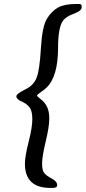

<svg xmlns="http://www.w3.org/2000/svg" viewBox="-20 -757 424 951"><path d="M229.5 173.8Q103.5 173.8 103.5 54.2Q103.5 17.6 121.8 -54.2Q140.1 -126 140.1 -166.5Q140.1 -207 126.7 -224.9Q113.3 -242.7 87.2 -254.2Q61 -265.6 61 -280.3Q61 -292.5 110.4 -316.9Q146.5 -335 161.4 -372.3Q176.3 -409.7 182.6 -518.1Q189 -626.5 212.6 -664.6Q236.3 -702.6 268.1 -720Q299.8 -737.3 357.4 -737.3H369.6Q384.3 -737.3 384.3 -728V-719.7Q384.3 -703.1 344.7 -688.7Q305.2 -674.3 290.5 -652.3Q267.6 -617.7 267.6 -520Q267.6 -378.4 210.4 -322.8Q199.7 -312.5 181.6 -300.3Q163.6 -288.1 163.6 -283.7Q163.6 -279.3 182.1 -265.4Q200.7 -251.5 212.4 -229.2Q224.1 -207 224.1 -168.5Q224.1 -129.9 206.3 -55.7Q188.5 18.6 188.5 52Q188.5 85.4 198.2 98.9Q208 112.3 235.6 127Q263.2 141.6 263.2 159.7Q263.2 173.8 241.7 173.8Z"/></svg>

Font: Averia Serif Libre
Style: Italic
Weight: 400
Italic angle: -7.90001°
Version: Version 1.002